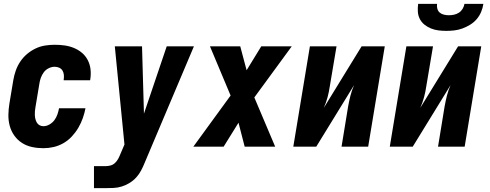

<svg xmlns="http://www.w3.org/2000/svg" viewBox="-20 -760 2540 995"><path d="M205 8Q175 8 146.5 2Q118 -4 94.5 -19Q71 -34 54.5 -57Q38 -80 30.5 -107.5Q23 -135 23.5 -165Q24 -195 29 -225L49 -345Q53 -369 61.5 -393.5Q70 -418 84.5 -440Q99 -462 119.5 -479.5Q140 -497 164 -508.5Q188 -520 213.5 -524Q239 -528 263 -528Q289 -528 314.5 -524.5Q340 -521 363 -511.5Q386 -502 404.5 -486.5Q423 -471 434.5 -449Q446 -427 449 -402Q452 -377 448 -350Q448 -349 447.5 -347Q447 -345 447 -344H310Q310 -344 310 -345Q310 -346 310 -346Q312 -359 311 -371.5Q310 -384 304 -394Q298 -404 287 -409Q276 -414 263 -414Q248 -414 232.5 -406.5Q217 -399 207 -385.5Q197 -372 191.5 -356.5Q186 -341 184 -326L164 -206Q162 -195 161 -184.5Q160 -174 160.5 -163.5Q161 -153 163.5 -143Q166 -133 171 -124.5Q176 -116 185 -111Q194 -106 205 -106Q221 -106 236.5 -115Q252 -124 262 -137.5Q272 -151 277.5 -167Q283 -183 286 -199H423Q418 -173 409 -147.5Q400 -122 386 -98Q372 -74 352.5 -53Q333 -32 308.5 -18Q284 -4 257.5 2Q231 8 205 8Z M467 215V101H527Q540 101 553 97.5Q566 94 576 84.5Q586 75 592.5 63Q599 51 604 38L625 -11L575 -520H716L726 -171L844 -520H985L730 83Q722 103 711.5 123Q701 143 686 159.5Q671 176 651.5 188Q632 200 611 206.5Q590 213 569 214Q548 215 527 215Z M982 0 1175 -265 1068 -520H1225L1258 -396L1334 -520H1492L1298 -255L1406 0H1248L1216 -124L1139 0Z M1500 0 1586 -520H1724L1689 -312Q1685 -284 1677.5 -256Q1670 -228 1658 -201L1854 -520H1974L1888 0H1750L1784 -208Q1789 -236 1796 -264Q1803 -292 1815 -319L1619 0Z M2000 0 2086 -520H2224L2189 -312Q2185 -284 2177.5 -256Q2170 -228 2158 -201L2354 -520H2474L2388 0H2250L2284 -208Q2289 -236 2296 -264Q2303 -292 2315 -319L2119 0ZM2293 -600Q2272 -600 2252 -602.5Q2232 -605 2213.5 -612.5Q2195 -620 2180 -632Q2165 -644 2156 -661Q2147 -678 2145.5 -698.5Q2144 -719 2147 -740H2245Q2243 -727 2246.5 -714.5Q2250 -702 2259 -694.5Q2268 -687 2280.5 -684Q2293 -681 2306 -681Q2320 -681 2333.5 -684Q2347 -687 2358.5 -694.5Q2370 -702 2377.5 -714.5Q2385 -727 2387 -740H2485Q2482 -719 2473.5 -698.5Q2465 -678 2450.5 -661Q2436 -644 2416.5 -632Q2397 -620 2376.5 -612.5Q2356 -605 2335 -602.5Q2314 -600 2293 -600Z"/></svg>

Font: Iosevka SS04 Heavy Oblique
Style: Regular
Weight: 900
Italic angle: -9°
Monospace: yes
Designer: Belleve Invis
Foundry: Belleve Invis
Version: Version 19.0.0; ttfautohint (v1.8.4)